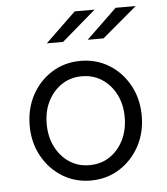

<svg xmlns="http://www.w3.org/2000/svg" viewBox="-52 -752 703 809"><g transform="rotate(-5 300.0 -348.0)"><path d="M300 10Q233 10 179.4 -23.4Q125.8 -56.8 94.4 -114Q63 -171.2 63 -243.1Q63 -315 94.4 -372.5Q125.8 -430 179.4 -463Q233 -496 299.9 -496Q366.9 -496 420.4 -463Q474 -430 505.5 -372.5Q537 -315 537 -243.1Q537 -171.2 505.6 -114Q474.1 -56.8 420.6 -23.4Q367 10 300 10ZM299.5 -55Q348 -55 385 -79.3Q422 -103.6 443.5 -146.3Q465 -189 465 -243.5Q465 -298 443.5 -340.2Q421.9 -382.4 384.8 -406.7Q347.7 -431 300 -431Q252 -431 215 -406.5Q178 -382 156.5 -340Q135 -298 135 -243.5Q135 -189 156.5 -146.5Q178 -104 215 -79.5Q252 -55 299.5 -55ZM165 -582 294 -706H378L234 -582ZM338 -582 467 -706H552L405 -582Z"/></g></svg>

Font: Red Hat Mono VF Light
Style: Regular
Weight: 300
Monospace: yes
Designer: Pentagram, MCKL
Foundry: Pentagram, MCKL
Version: Version 1.023